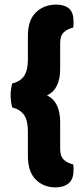

<svg xmlns="http://www.w3.org/2000/svg" viewBox="-20 -682 366 833"><path d="M184 -268Q241 -241 241 -152V-37Q241 -3 257.5 11.5Q274 26 297 31Q299 38 299 44.5Q299 51 299 57Q299 96 277.5 113.5Q256 131 221 131Q169 131 135 97Q101 63 101 -6V-113Q101 -159 84.5 -183Q68 -207 33 -216Q30 -227 28 -240.5Q26 -254 26 -268Q26 -282 28 -295.5Q30 -309 33 -320Q68 -328 84.5 -352.5Q101 -377 101 -422V-526Q101 -595 136 -628.5Q171 -662 224 -662Q259 -662 279 -645.5Q299 -629 299 -588Q299 -582 299 -576Q299 -570 297 -562Q274 -557 257.5 -542.5Q241 -528 241 -494V-383Q241 -295 184 -268Z"/></svg>

Font: Baloo Chettan 2
Style: Bold
Weight: 700
Designer: Maithili Shingre, Unnati Kotecha and Ek Type
Foundry: Ek Type
Version: Version 1.640;hotconv 1.0.111;makeotfexe 2.5.65597; ttfautoh